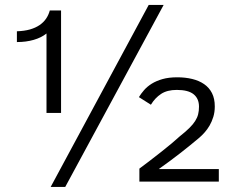

<svg xmlns="http://www.w3.org/2000/svg" viewBox="-20 -721 953 766"><path d="M240.2 24.9H182.1L573.2 -701.2H632.8ZM165.5 -270.5V-587.4Q145 -570.8 114.5 -562Q84 -553.2 47.4 -553.2V-596.2Q77.1 -597.2 99.4 -603.5Q121.6 -609.9 137.7 -620.8Q153.8 -631.8 163.8 -646.5Q173.8 -661.1 178.7 -679.2H223.6V-270.5ZM536.1 3.4V-48.3Q556.6 -63.5 579.1 -80.8Q601.6 -98.1 623.3 -115.2Q645 -132.3 664.3 -148.4Q683.6 -164.6 697.3 -177.2Q720.2 -195.3 735.1 -210Q750 -224.6 758.5 -238Q767.1 -251.5 770.5 -265.1Q773.9 -278.8 773.9 -295.4Q773.9 -327.6 752.4 -345Q731 -362.3 685.1 -362.3Q647 -362.3 622.8 -346.4Q598.6 -330.6 582 -303.2L534.2 -333.5Q542.5 -347.2 554.7 -361.3Q566.9 -375.5 585.2 -387Q603.5 -398.4 628.4 -405.5Q653.3 -412.6 687 -412.6Q719.2 -412.6 746.6 -406Q773.9 -399.4 794.2 -385.5Q814.5 -371.6 825.7 -349.6Q836.9 -327.6 836.9 -296.4Q836.9 -273.9 831.1 -254.9Q825.2 -235.8 816.2 -220.2Q807.1 -204.6 796.1 -192.4Q785.2 -180.2 774.9 -171.4Q740.2 -142.1 701.2 -111.6Q662.1 -81.1 613.3 -46.4H853V3.4Z"/></svg>

Font: Clear Sans Light
Style: Regular
Weight: 300
Foundry: Intel Corporation
Version: Version 1.00